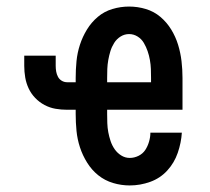

<svg xmlns="http://www.w3.org/2000/svg" viewBox="-20 -558 640 586"><path d="M376 8Q350 8 325 0.5Q300 -7 280 -23Q260 -39 246 -61.5Q232 -84 224 -108.5Q216 -133 213.5 -158.5Q211 -184 211 -210V-223H185Q167 -223 149.5 -226Q132 -229 116 -237.5Q100 -246 87.5 -259Q75 -272 67.5 -288Q60 -304 57 -321.5Q54 -339 54 -357V-388H150V-357Q150 -348 151.5 -339.5Q153 -331 157 -323.5Q161 -316 168.5 -311.5Q176 -307 185 -307H211V-320Q211 -346 213.5 -371.5Q216 -397 224 -421.5Q232 -446 245.5 -468Q259 -490 278.5 -506.5Q298 -523 323 -530.5Q348 -538 374 -538Q400 -538 425 -530.5Q450 -523 469.5 -506.5Q489 -490 502.5 -468Q516 -446 523.5 -421.5Q531 -397 534 -371.5Q537 -346 537 -320V-223H307V-210Q307 -196 307.5 -182Q308 -168 310.5 -154.5Q313 -141 317.5 -127.5Q322 -114 330 -102.5Q338 -91 350 -83.5Q362 -76 376 -76Q390 -76 403 -82.5Q416 -89 423.5 -100.5Q431 -112 435 -126Q439 -140 439 -153H535Q533 -122 522.5 -91.5Q512 -61 490.5 -37.5Q469 -14 438.5 -3Q408 8 376 8ZM307 -307H441V-320Q441 -334 440.5 -347.5Q440 -361 437.5 -375Q435 -389 430.5 -402Q426 -415 419 -427Q412 -439 400 -446.5Q388 -454 374 -454Q360 -454 348 -446.5Q336 -439 328.5 -427Q321 -415 317 -402Q313 -389 310.5 -375Q308 -361 307.5 -347.5Q307 -334 307 -320Z"/></svg>

Font: Iosevka Curly Medium Extended
Style: Regular
Weight: 500
Width: 7
Monospace: yes
Designer: Belleve Invis
Foundry: Belleve Invis
Version: Version 11.1.0; ttfautohint (v1.8.3)